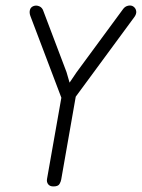

<svg xmlns="http://www.w3.org/2000/svg" viewBox="-20 -670 510 690"><path d="M460 -646Q468 -640 469.5 -630Q471 -620 463 -609L229 -291L203 -333L255 -410L422 -637Q429 -647 440.5 -649.5Q452 -652 460 -646ZM172 0Q159 0 153 -8Q147 -16 149 -27L206 -350H257L200 -25Q199 -18 194 -9Q189 0 172 0ZM100 -648Q110 -652 121 -647.5Q132 -643 136 -630L219 -411L237 -349L205 -307L89 -613Q85 -624 87.5 -634Q90 -644 100 -648Z"/></svg>

Font: Edu QLD Beginners
Style: Regular
Weight: 400
Designer: Tina and Corey Anderson
Foundry: Google for Education
Version: Version 1.001